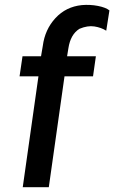

<svg xmlns="http://www.w3.org/2000/svg" viewBox="-20 -775 473 795"><path d="M74.2 0 139.2 -459H61L73.2 -542H149.9L157.2 -585Q166 -652.8 209.5 -700Q252.9 -747.1 318.8 -753.9Q353 -756.8 385.5 -750.5Q418 -744.1 433.1 -731.9L419.9 -647.9Q398.9 -661.1 370.8 -665.5Q342.8 -669.9 309.1 -655.8Q272 -632.8 263.2 -575.2L257.8 -542H377L365.2 -459H247.1L182.1 0Z"/></svg>

Font: Oakes Grotesk
Style: Medium Italic
Weight: 500
Designer: Samuel Oakes
Foundry: Samuel Oakes
Version: Version 1.0 | wf-rip DC20170320